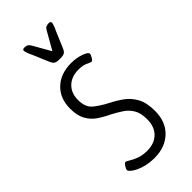

<svg xmlns="http://www.w3.org/2000/svg" viewBox="-234 -765 820 820"><g transform="rotate(-45 176.5 -354.5)"><path d="M167 9Q133 9 105.5 0.5Q78 -8 62 -19.5Q46 -31 46 -38Q46 -44 53.5 -55.5Q61 -67 66 -67Q71 -67 83.5 -59Q96 -51 116.5 -43Q137 -35 166 -35Q210 -35 235.5 -60.5Q261 -86 261 -130Q261 -168 247.5 -190.5Q234 -213 212 -227.5Q190 -242 165 -255Q137 -268 113 -284.5Q89 -301 74.5 -327Q60 -353 60 -395Q60 -457 98.5 -493.5Q137 -530 201 -530Q232 -530 259 -520.5Q286 -511 286 -501Q286 -495 279 -483.5Q272 -472 267 -472Q262 -472 246 -480Q230 -488 203 -488Q161 -488 135.5 -463.5Q110 -439 110 -397Q110 -353 135.5 -332.5Q161 -312 194 -295Q224 -280 250.5 -261Q277 -242 293.5 -211.5Q310 -181 310 -132Q310 -67 270.5 -29Q231 9 167 9ZM253 -718Q265 -718 265 -710Q265 -704 260.5 -692Q256 -680 252 -673L222 -602Q215 -585 207 -580.5Q199 -576 180 -576Q161 -576 153 -580.5Q145 -585 138 -602L108 -673Q104 -680 99.5 -692Q95 -704 95 -710Q95 -718 107 -718Q117 -718 123 -714.5Q129 -711 135 -701L180 -622L225 -701Q230 -711 236.5 -714.5Q243 -718 253 -718Z"/></g></svg>

Font: Asap Condensed ExtraLight
Style: Regular
Weight: 200
Width: 3
Designer: Pablo Cosgaya
Foundry: Omnibus-Type
Version: Version 3.001; ttfautohint (v1.8.4.7-5d5b)